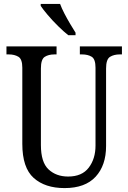

<svg xmlns="http://www.w3.org/2000/svg" viewBox="-20 -951 656 981"><path d="M310 10Q210 10 152 -42Q94 -94 94 -216V-605Q94 -649 74 -661Q54 -673 25 -673H13V-714H269V-673H258Q228 -673 208.5 -660.5Q189 -648 189 -601V-210Q189 -122 228 -85.5Q267 -49 328 -49Q399 -49 433.5 -94.5Q468 -140 468 -207V-605Q468 -649 448.5 -661Q429 -673 399 -673H388V-714H603V-673H592Q562 -673 542 -660.5Q522 -648 522 -601V-205Q522 -106 468.5 -48Q415 10 310 10ZM329 -771Q306 -789 277 -817.5Q248 -846 223.5 -875Q199 -904 188 -921V-931H287Q295 -909 309 -882Q323 -855 338.5 -829Q354 -803 366 -784V-771Z"/></svg>

Font: Noto Serif Condensed
Style: Regular
Weight: 400
Width: 3
Designer: Monotype Design Team
Foundry: Monotype Imaging Inc.
Version: Version 2.013; ttfautohint (v1.8.4.7-5d5b)